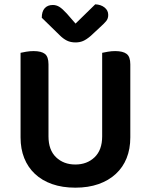

<svg xmlns="http://www.w3.org/2000/svg" viewBox="-20 -851 697 887"><path d="M328 16Q268 16 221 -0.5Q174 -17 141.5 -47.5Q109 -78 92 -120.5Q75 -163 75 -216V-607Q83 -609 100.5 -612Q118 -615 135 -615Q171 -615 187.5 -602Q204 -589 204 -554V-221Q204 -158 239 -124.5Q274 -91 328 -91Q382 -91 417 -124.5Q452 -158 452 -221V-607Q461 -609 478 -612Q495 -615 512 -615Q548 -615 565 -602Q582 -589 582 -554V-216Q582 -163 565 -120.5Q548 -78 515 -47.5Q482 -17 435 -0.5Q388 16 328 16ZM420 -831Q446 -830 463 -816.5Q480 -803 480 -782Q480 -765 470.5 -753.5Q461 -742 442 -725L399 -685Q379 -668 363.5 -661.5Q348 -655 329 -655Q306 -655 289 -663.5Q272 -672 256 -688L173 -769Q173 -798 186.5 -813Q200 -828 224 -828Q240 -828 254 -819.5Q268 -811 289 -788L329 -742Z"/></svg>

Font: Baloo Da 2 SemiBold
Style: Regular
Weight: 600
Designer: Noopur Datye, Sulekha Rajkumar and Ek Type
Foundry: Ek Type
Version: Version 1.640;hotconv 1.0.111;makeotfexe 2.5.65597; ttfautoh